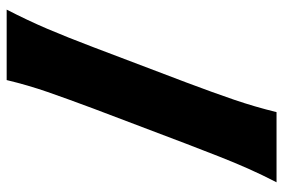

<svg xmlns="http://www.w3.org/2000/svg" viewBox="-157 -693 850 576"><g transform="rotate(90 268.0 -405.0)"><path d="M8.8 0Q41.5 -63.5 66.7 -122.6Q91.8 -181.6 121.1 -258.8L228 -540.5Q258.3 -621.1 279.3 -682.6Q300.3 -744.1 316.4 -809.6H526.9Q504.4 -766.1 486.1 -724.9Q467.8 -683.6 450 -638.4Q432.1 -593.3 411.1 -538.1L305.2 -258.8Q276.4 -181.6 255.9 -122.6Q235.4 -63.5 220.2 0Z"/></g></svg>

Font: Pinar-FD ExtraBold
Style: Regular
Weight: 800
Designer: Amin Abedi
Version: Version 3.000